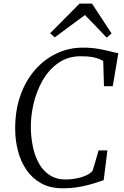

<svg xmlns="http://www.w3.org/2000/svg" viewBox="-20 -1008 668 1036"><path d="M320 8Q250.5 8 201.8 -19.2Q153 -46.5 122.2 -92Q91.5 -137.5 77 -193.5Q62.5 -249.5 62 -306.5Q60.5 -407 88.8 -489Q117 -571 167.8 -629.5Q218.5 -688 285 -719.5Q351.5 -751 426 -751Q472 -751 509.8 -744.5Q547.5 -738 575 -730.8Q602.5 -723.5 618.5 -721L588.5 -543H541L537 -679Q526.5 -685.5 511.5 -691.2Q496.5 -697 473.8 -700.8Q451 -704.5 416.5 -704.5Q346 -704.5 294.5 -668.2Q243 -632 209.8 -573.5Q176.5 -515 160.8 -446.8Q145 -378.5 146.5 -314.5Q147.5 -264 157.8 -214.8Q168 -165.5 190.2 -126Q212.5 -86.5 248.2 -63Q284 -39.5 335 -39.5Q359.5 -39.5 388.2 -44.5Q417 -49.5 442 -60.2Q467 -71 480 -87.5Q484 -100.5 488 -114Q492 -127.5 496 -141.5Q500 -155.5 504 -169.2Q508 -183 511.5 -196.5H559.5L539.5 -36Q525.5 -31 503.5 -23.8Q481.5 -16.5 453.5 -9.2Q425.5 -2 392 3Q358.5 8 320 8ZM250.5 -828.5 409 -988.5H476.5L582 -827.5L555.5 -805Q526.5 -835.5 497.2 -866.2Q468 -897 438.5 -927Q398 -897 357.5 -867.2Q317 -837.5 275.5 -806.5Z"/></svg>

Font: Merriweather 28pt Light
Style: Italic
Weight: 300
Italic angle: -7.8°
Version: Version 2.101